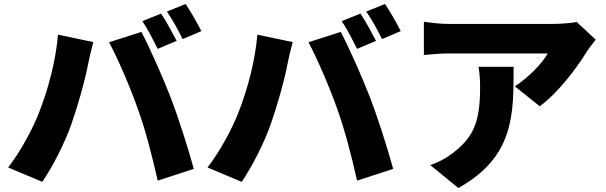

<svg xmlns="http://www.w3.org/2000/svg" viewBox="-20 -876 3040 963"><path d="M788 -808 694 -770C721 -731 750 -672 771 -631L866 -671C848 -706 813 -771 788 -808ZM911 -856 817 -818C844 -780 876 -721 896 -680L990 -720C973 -754 937 -818 911 -856ZM178 -317C143 -226 83 -117 21 -36L192 36C242 -36 304 -156 339 -256C370 -344 407 -475 421 -550C425 -573 439 -633 448 -665L271 -702C259 -568 223 -433 178 -317ZM672 -328C711 -219 742 -98 771 30L952 -29C924 -133 871 -296 838 -382C803 -473 732 -636 689 -716L527 -664C569 -587 635 -434 672 -328Z M1788 -808 1694 -770C1721 -731 1750 -672 1771 -631L1866 -671C1848 -706 1813 -771 1788 -808ZM1911 -856 1817 -818C1844 -780 1876 -721 1896 -680L1990 -720C1973 -754 1937 -818 1911 -856ZM1178 -317C1143 -226 1083 -117 1021 -36L1192 36C1242 -36 1304 -156 1339 -256C1370 -344 1407 -475 1421 -550C1425 -573 1439 -633 1448 -665L1271 -702C1259 -568 1223 -433 1178 -317ZM1672 -328C1711 -219 1742 -98 1771 30L1952 -29C1924 -133 1871 -296 1838 -382C1803 -473 1732 -636 1689 -716L1527 -664C1569 -587 1635 -434 1672 -328Z M2968 -677 2872 -766C2851 -760 2785 -756 2752 -756C2704 -756 2304 -756 2233 -756C2189 -756 2147 -761 2106 -767V-600C2158 -605 2189 -608 2233 -608C2304 -608 2672 -608 2727 -608C2705 -566 2636 -490 2562 -443L2687 -343C2777 -408 2872 -533 2923 -617C2933 -633 2956 -662 2968 -677ZM2556 -541H2380C2386 -505 2388 -476 2388 -441C2388 -278 2363 -193 2252 -109C2210 -77 2173 -60 2138 -48L2279 67C2561 -90 2556 -306 2556 -541Z"/></svg>

Font: Noto Sans KR Black
Style: Regular
Weight: 900
Designer: Ryoko NISHIZUKA 西塚涼子 (kana, bopomofo & ideographs); Paul D. Hunt (Latin, Greek & Cyrillic); Sandoll Communications 산돌커뮤니
Foundry: Adobe
Version: Version 2.004;hotconv 1.0.118;makeotfexe 2.5.65603